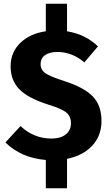

<svg xmlns="http://www.w3.org/2000/svg" viewBox="-20 -850 589 1031"><path d="M525 -200Q525 -122 476 -68.5Q427 -15 340 3V161H226V9Q94 -2 9 -85L90 -173Q162 -106 256 -106Q305 -106 333 -128Q361 -150 361 -188Q361 -225 336.5 -245.5Q312 -266 240 -288Q130 -323 83.5 -371Q37 -419 37 -494Q37 -569 89 -619.5Q141 -670 226 -682V-830H340V-682Q439 -666 506 -601L433 -515Q367 -571 288 -571Q246 -571 222 -554Q198 -537 198 -506Q198 -475 223.5 -457Q249 -439 327 -414Q428 -382 476.5 -334Q525 -286 525 -200Z"/></svg>

Font: Fira Sans
Style: Bold
Weight: 700
Designer: bBox Type GmbH & Carrois Corporate GbR & Edenspiekermann AG
Foundry: bBox Type GmbH & Carrois Corporate GbR & Edenspiekermann AG
Version: Version 4.301;PS 004.301;hotconv 1.0.88;makeotf.lib2.5.64775